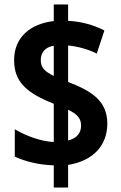

<svg xmlns="http://www.w3.org/2000/svg" viewBox="-20 -779 540 857"><path d="M220 -41V58H284V-43C398 -61 459 -132 459 -227C459 -327 392 -372 284 -413V-576C326 -572 371 -560 412 -540L446 -643C395 -669 341 -683 284 -686V-759H220V-685C116 -673 43 -613 43 -511C43 -415 96 -365 220 -316V-145C161 -148 93 -174 46 -202V-80C95 -57 156 -43 220 -41ZM220 -575V-440C179 -460 162 -478 162 -510C162 -544 180 -568 220 -575ZM284 -152V-289C323 -271 342 -251 342 -219C342 -186 324 -162 284 -152Z"/></svg>

Font: Noto Sans Arabic UI Cn
Style: Bold
Weight: 700
Width: 3
Designer: Monotype Design Team, Nadine Chahine and Nizar Qandah
Foundry: Monotype Imaging Inc.
Version: Version 2.010